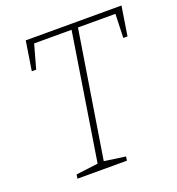

<svg xmlns="http://www.w3.org/2000/svg" viewBox="-127 -797 832 901"><g transform="rotate(-20 289.5 -346.5)"><path d="M78 -547 101 -693H579L556 -547H535L539 -666H352L251 -35L357 -20L354 0H107L110 -20L220 -34L320 -666H133L100 -547Z"/></g></svg>

Font: Bitter Pro ExtraLight
Style: Italic
Weight: 275
Italic angle: -9°
Designer: Sol Matas, and Bitter project Authors
Foundry: Sol Matas
Version: Version 1.010